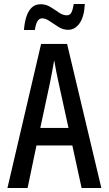

<svg xmlns="http://www.w3.org/2000/svg" viewBox="-20 -933 540 953"><path d="M17 0 184 -715H313L483 0H385L339 -211H161L117 0ZM227 -517 180 -298H320L272 -517Q266 -544 259.5 -576.5Q253 -609 249 -634Q245 -609 238.5 -576Q232 -543 227 -517ZM99 -784Q101 -816 109.5 -845.5Q118 -875 135.5 -893.5Q153 -912 182 -912Q208 -912 230 -898.5Q252 -885 272 -871Q292 -857 311 -857Q328 -857 335 -872Q342 -887 346 -913H401Q398 -850 375 -817.5Q352 -785 318 -785Q293 -785 270 -799.5Q247 -814 226.5 -828Q206 -842 190 -842Q174 -842 165.5 -827Q157 -812 153 -784Z"/></svg>

Font: Noto Sans Mono ExtraCondensed Medium
Style: Regular
Weight: 500
Width: 2
Designer: Monotype Design Team
Foundry: Monotype Imaging Inc.
Version: Version 2.014